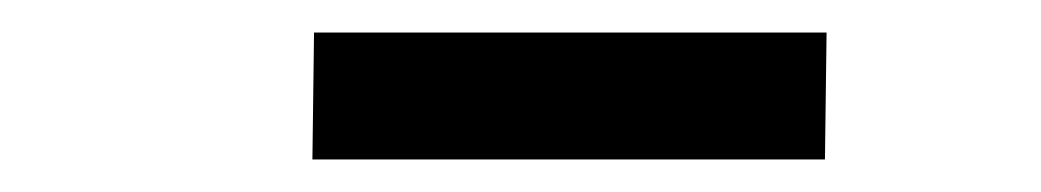

<svg xmlns="http://www.w3.org/2000/svg" viewBox="-20 -348 640 118"><path d="M487 -250H172L173 -328H488Z"/></svg>

Font: lipipragatuchhi
Style: Regular
Weight: 400
Designer: Abhinash Majhi
Version: Version 1.000